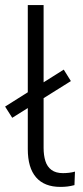

<svg xmlns="http://www.w3.org/2000/svg" viewBox="-27 -725 326 753"><path d="M210 8Q147 8 114.5 -29.5Q82 -67 82 -140V-705H144V-145Q144 -116 151 -93.5Q158 -71 175 -58.5Q192 -46 220 -46Q232 -46 244.5 -47.5Q257 -49 267 -52L265 1Q250 5 237 6.5Q224 8 210 8ZM21 -263 -7 -307 223 -452 251 -407Z"/></svg>

Font: Nunito Sans 10pt SemiCondensed Light
Style: Regular
Weight: 300
Width: 4
Designer: Vernon Adams
Foundry: Vernon Adams
Version: Version 3.101;gftools[0.9.27]